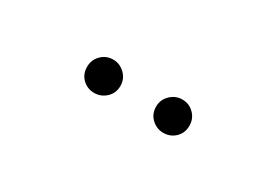

<svg xmlns="http://www.w3.org/2000/svg" viewBox="-9 -888 617 429"><g transform="rotate(30 300.0 -673.0)"><path d="M211 -630Q193 -630 180.5 -642Q168 -654 168 -673Q168 -691 180.5 -703.5Q193 -716 211 -716Q228 -716 241 -703.5Q254 -691 254 -673Q254 -654 241 -642Q228 -630 211 -630ZM389 -630Q372 -630 359 -642Q346 -654 346 -673Q346 -691 359 -703.5Q372 -716 389 -716Q407 -716 419.5 -703.5Q432 -691 432 -673Q432 -654 419.5 -642Q407 -630 389 -630Z"/></g></svg>

Font: Montserrat
Style: Regular
Weight: 400
Designer: Julieta Ulanovsky
Foundry: Julieta Ulanovsky
Version: Version 9.000; ttfautohint (v1.8.4.7-5d5b)